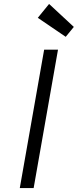

<svg xmlns="http://www.w3.org/2000/svg" viewBox="-20 -950 393 970"><path d="M273 -699 150 0H80L203 -699ZM171 -860 228 -930 353 -814 312 -764Z"/></svg>

Font: Fz Poppins Light
Style: Italic
Weight: 300
Italic angle: -10°
Designer: Ninad Kale (Devanagari), Jonny Pinhorn (Latin)
Foundry: Indian Type Foundry
Version: Vit hóa bi Vntype.Com & FontZin.Com